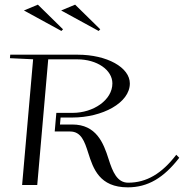

<svg xmlns="http://www.w3.org/2000/svg" viewBox="-20 -795 790 825"><path d="M410.8 -669 302.8 -775 242.8 -750 403.8 -662ZM250.8 -669 142.8 -775 82.8 -750 243.8 -662ZM75 0H140L187.2 -540H312.2C397.3 -540 462.9 -494.3 462.9 -436.7C462.9 -364.8 380.8 -310 292.1 -310H222.1L215.1 -230H281.1C328.6 -230 343.4 -187.6 359.1 -138C380.6 -70 407.6 10 529.1 10C615.6 10 683.7 -31 750.2 -117L737.4 -130C675.3 -49 609.6 -10 530.9 -10C483.1 -10 464 -56.8 446.7 -111.2C424.5 -181.6 393.4 -260 290.7 -260H237.7L240.4 -290H290.4C419.9 -290 537.9 -352.9 537.9 -436.4C537.9 -505.2 439.8 -560 314 -560H24L22.7 -545L122.3 -540.3Z"/></svg>

Font: Galberik
Style: Regular
Weight: 400
Designer: Gluk
Foundry: Gluk
Version: Version 0.50